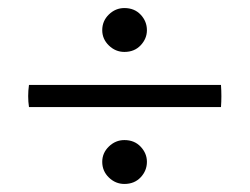

<svg xmlns="http://www.w3.org/2000/svg" viewBox="-20 -477 621 477"><path d="M52 -266H529Q531 -238 529 -211H52Q48 -238 52 -266ZM234 -75Q234 -97 250.5 -113Q267 -129 289 -129Q314 -129 329.5 -112.5Q345 -96 345 -75Q345 -53 329.5 -36.5Q314 -20 289 -20Q267 -20 250.5 -36Q234 -52 234 -75ZM234 -402Q234 -425 250.5 -441Q267 -457 289 -457Q314 -457 329.5 -440.5Q345 -424 345 -402Q345 -381 329.5 -364.5Q314 -348 289 -348Q267 -348 250.5 -364Q234 -380 234 -402Z"/></svg>

Font: Tiro Devanagari Sanskrit
Style: Regular
Weight: 400
Designer: Devanagari: John Hudson & Fiona Ross. Latin: John Hudson.
Foundry: Tiro Typeworks Ltd.
Version: Version 1.52